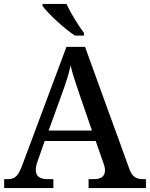

<svg xmlns="http://www.w3.org/2000/svg" viewBox="-20 -951 758 971"><path d="M359 -771H405V-784C376 -822 337 -886 316 -931H195V-921C220 -886 303 -807 359 -771ZM1 0H250V-45H222C181 -45 161 -60 161 -91C161 -104 165 -122 171 -138L206 -238H464L502 -129C507 -115 511 -103 511 -90C511 -59 491 -45 454 -45H428V0H718V-45H706C667 -45 648 -57 633 -100L410 -714H316L95 -122C72 -59 56 -45 18 -45H1ZM226 -291 293 -476C314 -534 327 -573 337 -620C348 -573 365 -524 384 -468L445 -291Z"/></svg>

Font: Noto Serif Devanagari Medium
Style: Regular
Weight: 500
Designer: Universal Thirst, Indian Type Foundry and the Monotype Design Team
Foundry: Monotype Imaging Inc.
Version: Version 2.004